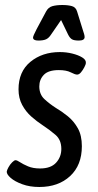

<svg xmlns="http://www.w3.org/2000/svg" viewBox="-20 -738 393 767"><path d="M137 9Q99 9 69 -2Q39 -13 22.5 -27.5Q6 -42 7 -53Q8 -59 14 -70Q20 -81 28.5 -89.5Q37 -98 42 -98Q48 -98 60 -90Q72 -82 92 -73.5Q112 -65 140 -65Q183 -65 204 -88Q225 -111 225 -143Q225 -179 202 -199Q179 -219 150 -238Q127 -253 105 -272.5Q83 -292 68.5 -319Q54 -346 54 -381Q54 -452 101.5 -491Q149 -530 219 -530Q245 -530 269 -524Q293 -518 308.5 -508.5Q324 -499 323 -487Q323 -481 317 -469.5Q311 -458 303.5 -449Q296 -440 288 -440Q280 -440 262.5 -449Q245 -458 215 -458Q173 -458 155 -439Q137 -420 137 -393Q137 -361 157.5 -342Q178 -323 203 -307Q227 -293 251 -273.5Q275 -254 291 -225.5Q307 -197 307 -154Q307 -78 260 -34.5Q213 9 137 9ZM133 -576Q112 -576 112 -588Q112 -594 126 -621L164 -692Q173 -709 189.5 -713.5Q206 -718 229 -718Q252 -718 267.5 -713.5Q283 -709 288 -692L310 -621Q314 -609 316 -602Q318 -595 318 -590Q318 -576 295 -576Q276 -576 267.5 -581Q259 -586 252 -600L224 -658L184 -600Q175 -586 164 -581Q153 -576 133 -576Z"/></svg>

Font: Asap Condensed Condensed Regular
Style: Italic
Weight: 400
Width: 3
Italic angle: -6°
Designer: Pablo Cosgaya
Foundry: Omnibus-Type
Version: Version 3.001; ttfautohint (v1.8.4.7-5d5b)